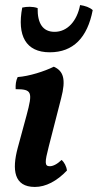

<svg xmlns="http://www.w3.org/2000/svg" viewBox="-20 -731 387 760"><path d="M177 -524C270 -524 326 -582 347 -691C335 -702 317 -708 297 -711C285 -648 247 -605 196 -605C149 -605 128 -639 129 -699C109 -706 86 -705 68 -701C47 -590 82 -524 177 -524ZM118 9C161 9 205 -14 245 -56C243 -73 234 -89 224 -98C205 -80 189 -73 177 -73C156 -73 157 -89 173 -151L222 -342C242 -418 231 -450 193 -467C157 -449 95 -429 50 -426C43 -412 41 -395 42 -378C107 -378 110 -367 85 -274L50 -145C27 -59 35 9 118 9Z"/></svg>

Font: Vollkorn Semibold
Style: Italic
Weight: 600
Italic angle: -11°
Designer: Friedrich Althausen
Foundry: Friedrich Althausen
Version: Version 4.015;PS 004.015;hotconv 1.0.88;makeotf.lib2.5.64775